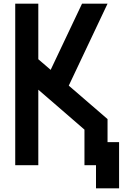

<svg xmlns="http://www.w3.org/2000/svg" viewBox="-20 -895 665 1040"><path d="M187.5 0H62.5V-875H187.5V-574.2L254.4 -516.6L424.3 -875H562.5L352.5 -431.2L562.5 -250V-125H625V125H500V0H437.5V-192.9L187.5 -409.2Z"/></svg>

Font: Oldtimer
Style: Regular
Weight: 400
Designer: GGBotNet
Foundry: GGBotNet
Version: 1.00